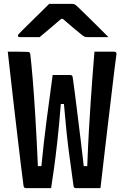

<svg xmlns="http://www.w3.org/2000/svg" viewBox="-20 -966 640 988"><path d="M20 -700Q46 -700 71.5 -700Q97 -700 123 -699Q135 -699 136 -686Q141 -645 148 -562Q155 -479 162 -363.5Q169 -248 175 -111H193Q205 -235 220.5 -353Q236 -471 251 -580H342Q352 -580 354 -569Q358 -543 364.5 -492Q371 -441 379 -376.5Q387 -312 395.5 -243Q404 -174 411 -111H429Q433 -216 437.5 -295Q442 -374 446.5 -439.5Q451 -505 455.5 -567Q460 -629 466 -700H568Q581 -700 579 -685Q575 -660 568.5 -604.5Q562 -549 553 -474Q544 -399 534 -315Q524 -231 514.5 -149Q505 -67 497 2H369Q359 2 358 -12Q348 -82 335 -180Q322 -278 309 -431H293Q285 -329 275.5 -242.5Q266 -156 257 -93Q248 -30 243 2H114Q102 2 101 -11Q95 -54 87 -121Q79 -188 69.5 -268.5Q60 -349 50 -435Q40 -521 31 -602Q29 -625 25.5 -651Q22 -677 20 -700ZM233 -946H352Q359 -946 365 -943Q371 -940 385 -926Q396 -916 421.5 -890.5Q447 -865 479 -834Q511 -803 538 -775H431Q420 -775 415.5 -777Q411 -779 403 -785Q389 -796 364 -817Q339 -838 303 -869H295Q261 -839 233.5 -816.5Q206 -794 184 -775H83Q72 -775 72 -782Q72 -786 75.5 -790Q79 -794 93 -808Q110 -825 136.5 -851Q163 -877 189.5 -903Q216 -929 233 -946Z"/></svg>

Font: Recursive Mn Lnr St SmB
Style: Regular
Weight: 600
Monospace: yes
Version: Version 1.079;hotconv 1.0.112;makeotfexe 2.5.65598; ttfautoh